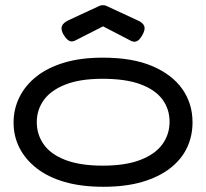

<svg xmlns="http://www.w3.org/2000/svg" viewBox="-20 -701 790 736"><path d="M376 15Q292 15 228 -3.5Q164 -22 120.5 -56Q77 -90 54.5 -134.5Q32 -179 32 -231Q32 -283 54.5 -328.5Q77 -374 120 -408Q163 -442 226.5 -461Q290 -480 374 -480Q488 -480 564 -447.5Q640 -415 679 -359.5Q718 -304 718 -232Q718 -179 696.5 -134Q675 -89 631.5 -55.5Q588 -22 524.5 -3.5Q461 15 376 15ZM374 -66Q461 -66 518 -88Q575 -110 602.5 -148Q630 -186 630 -234Q630 -283 602.5 -320Q575 -357 518.5 -378Q462 -399 373 -399Q287 -399 231 -377Q175 -355 148 -317.5Q121 -280 121 -233Q121 -185 148 -147Q175 -109 231.5 -87.5Q288 -66 374 -66ZM375 -681Q380 -681 383.5 -680Q387 -679 391 -677L505 -624Q527 -615 532.5 -602Q538 -589 527 -569Q517 -550 506.5 -544Q496 -538 483 -544L375 -600L267 -545Q254 -539 243.5 -545.5Q233 -552 222 -571Q212 -590 218 -602.5Q224 -615 244 -624L358 -677Q362 -679 365.5 -680Q369 -681 375 -681Z"/></svg>

Font: Fredoka Expanded
Style: Regular
Weight: 400
Width: 7
Designer: Ben Nathan
Foundry: Milena B. Brandão, Ben Nathan
Version: Version 2.001